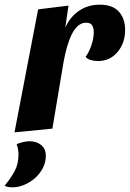

<svg xmlns="http://www.w3.org/2000/svg" viewBox="-49 -550 555 821"><path d="M13 16 114 -510 244 -526 230 -432Q251 -478 289 -504Q327 -530 378 -530Q432 -530 459 -500.5Q486 -471 486 -422Q486 -366 453.5 -327.5Q421 -289 370 -289Q355 -289 340 -293Q325 -297 317 -307Q332 -327 342 -357Q352 -387 352 -412Q352 -430 345 -441.5Q338 -453 319 -453Q300 -453 284.5 -439.5Q269 -426 257.5 -402.5Q246 -379 237.5 -349Q229 -319 223 -286L175 0ZM5 251Q-4 251 -14 249.5Q-24 248 -29 244Q-3 212 13.5 182Q30 152 30 111Q30 99 28 87.5Q26 76 22 67Q31 62 47.5 58Q64 54 77 54Q108 54 127.5 70.5Q147 87 147 116Q147 144 134 169Q121 194 99.5 212.5Q78 231 53 241Q28 251 5 251Z"/></svg>

Font: Sansita Swashed Light SemiBold
Style: Regular
Weight: 600
Version: Version 1.003